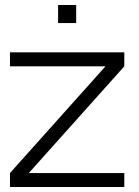

<svg xmlns="http://www.w3.org/2000/svg" viewBox="-20 -750 558 770"><path d="M285.5 -657.5V-730H213V-657.5ZM478.5 0V-56H95.5L478.5 -484V-540H20V-484H403L20 -56V0Z"/></svg>

Font: Vela Sans Light
Style: Regular
Weight: 300
Designer: Principal design: Mikhail Sharanda - project Manrope.
Design modification: Ravid Balaliev
Foundry: Mikhail Sharanda
Version: Version 1.001